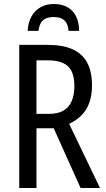

<svg xmlns="http://www.w3.org/2000/svg" viewBox="-20 -938 531 958"><path d="M220 -714Q295 -714 343.5 -691.5Q392 -669 415.5 -624.5Q439 -580 439 -512Q439 -462 425.5 -425Q412 -388 386.5 -362.5Q361 -337 325 -320L479 0H382L248 -298H162V0H76V-714ZM218 -637H162V-370H226Q268 -370 295.5 -385.5Q323 -401 337 -432Q351 -463 351 -508Q351 -555 337 -583Q323 -611 293.5 -624Q264 -637 218 -637ZM249 -918Q288 -918 316 -902.5Q344 -887 359 -857.5Q374 -828 375 -784H322Q320 -809 311 -824Q302 -839 286 -846Q270 -853 248 -853Q227 -853 210.5 -846.5Q194 -840 184.5 -824.5Q175 -809 172 -784H118Q120 -825 136.5 -855Q153 -885 181.5 -901.5Q210 -918 249 -918Z"/></svg>

Font: Noto Sans Display Condensed
Style: Regular
Weight: 400
Width: 3
Designer: Monotype Design Team
Foundry: Monotype Imaging Inc.
Version: Version 2.003